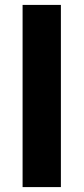

<svg xmlns="http://www.w3.org/2000/svg" viewBox="-20 -762 341 782"><path d="M72 0V-742H228V0Z"/></svg>

Font: Montserrat Z
Style: Bold
Weight: 700
Designer: Julieta Ulanovsky
Foundry: Julieta Ulanovsky
Version: Version 8.000